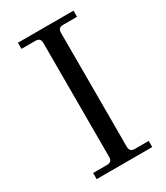

<svg xmlns="http://www.w3.org/2000/svg" viewBox="-179 -790 752 868"><g transform="rotate(-30 197.0 -356.0)"><path d="M62 0H352V-32H280C261 -32 253 -41 253 -59V-653C253 -672 261 -680 280 -680H352V-712H62V-680H134C153 -680 161 -672 161 -653V-59C161 -41 153 -32 134 -32H62Z"/></g></svg>

Font: Old Standard
Style: Regular
Weight: 400
Designer: Alexey Kryukov <alexios@thessalonica.org.ru>
Version: Version 2.0